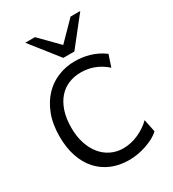

<svg xmlns="http://www.w3.org/2000/svg" viewBox="-234 -1117 1129 1254"><g transform="rotate(-30 331.0 -489.5)"><path d="M600.6 -68.4Q579.1 -48.3 550.3 -33.4Q521.5 -18.6 490 -8.3Q458.5 2 426.3 7.1Q394 12.2 366.2 12.2Q292 12.2 232.9 -12.9Q173.8 -38.1 132.3 -84.7Q90.8 -131.3 68.6 -197.8Q46.4 -264.2 46.4 -346.7Q46.4 -440.9 73.7 -512Q101.1 -583 146.7 -630.4Q192.4 -677.7 252 -701.4Q311.5 -725.1 376 -725.1Q402.3 -725.1 429.7 -721.7Q457 -718.3 484.6 -710.4Q512.2 -702.6 539.6 -689.5Q566.9 -676.3 593.3 -656.7L564 -568.8Q541 -589.4 517.1 -603.5Q493.2 -617.7 469.2 -626.2Q445.3 -634.8 421.6 -638.4Q397.9 -642.1 376 -642.1Q324.7 -642.1 281.7 -624.3Q238.8 -606.4 207.8 -570.8Q176.8 -535.2 159.2 -482.2Q141.6 -429.2 141.6 -358.9Q141.6 -293 158.9 -240.2Q176.3 -187.5 206.8 -150.4Q237.3 -113.3 279.3 -93.3Q321.3 -73.2 371.1 -73.2Q398.9 -73.2 427.5 -79.6Q456.1 -85.9 483.4 -97.9Q510.7 -109.9 535.6 -126.5Q560.5 -143.1 581.1 -163.6ZM231.9 -991.2 366.2 -854.5 500.5 -991.2H573.7L407.7 -781.2H324.7L158.7 -991.2Z"/></g></svg>

Font: Andika Compact
Style: Regular
Weight: 400
Designer: Victor Gaultney, Annie Olsen, Julie Remington, Don Collingsworth, Eric Hays, Becca Hirsbrunner
Foundry: SIL International
Version: Version 5.000 ; LnSpcTght